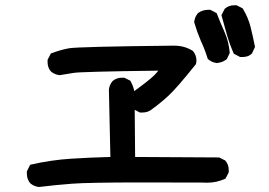

<svg xmlns="http://www.w3.org/2000/svg" viewBox="-20 -747 1040 743"><path d="M84 -75.2Q84 -78.1 84 -84L96.7 -109.4Q176.8 -127.9 254.4 -132.8Q332 -137.7 407.2 -139.6L401.4 -400.4Q403.3 -418.9 416 -433.6Q430.7 -446.3 452.1 -446.3Q456.1 -446.3 460.9 -446.3L484.4 -434.6Q495.1 -415 498.5 -399.4Q502 -383.8 502 -373.5Q502 -363.3 501 -356.4L502.9 -139.6L828.1 -137.7L851.6 -126Q865.2 -110.4 865.2 -88.9Q865.2 -85.9 865.2 -80.1L852.5 -55.7Q818.4 -40 782.2 -40Q780.3 -40 760.7 -40.5Q741.2 -41 532.2 -41Q323.2 -41 258.8 -36.1Q194.3 -31.2 130.9 -23.4Q111.3 -25.4 96.7 -38.1Q84 -53.7 84 -75.2ZM499 -323.2Q485.4 -338.9 485.4 -357.4Q485.4 -363.3 485.4 -369.1L497.1 -392.6Q557.6 -436.5 576.2 -455.1Q585 -463.9 592.8 -473.6Q290 -469.7 264.2 -464.8Q238.3 -460 210.9 -456.1Q191.4 -458 176.8 -470.7Q164.1 -485.4 164.1 -506.8Q164.1 -509.8 164.1 -515.6L176.8 -540Q211.9 -553.7 246.6 -560.1Q281.2 -566.4 647.5 -570.3Q650.4 -570.3 654.3 -570.3Q694.3 -570.3 726.6 -549.8Q740.2 -533.2 740.2 -512.7Q740.2 -507.8 738.3 -499Q664.1 -406.2 632.8 -377.4Q601.6 -348.6 569.3 -325.2Q553.7 -311.5 530.3 -311.5Q527.3 -311.5 521.5 -311.5ZM785.2 -709Q788.1 -709 793.9 -709L818.4 -696.3Q833 -658.2 849.1 -622.6Q865.2 -586.9 869.1 -542L857.4 -517.6Q844.7 -508.8 835.9 -506.3Q827.1 -503.9 820.3 -502.9Q800.8 -504.9 787.1 -516.6L784.2 -518.6Q772.5 -556.6 756.8 -589.8Q742.2 -624 731.4 -661.1Q733.4 -681.6 746.1 -696.3Q763.7 -709 785.2 -709ZM849.6 -712.9Q865.2 -726.6 885.7 -726.6Q889.6 -726.6 895.5 -726.6L918.9 -714.8Q940.4 -679.7 949.7 -642.6Q959 -605.5 966.8 -565.4L955.1 -540Q945.3 -531.2 936 -528.8Q926.8 -526.4 920.9 -526.4Q915 -526.4 909.2 -526.4L884.8 -539.1Q868.2 -577.1 857.9 -613.3Q847.7 -649.4 836.9 -688.5Z"/></svg>

Font: JasonHandwriting2
Style: SemiBold
Weight: 600
Version: Version 1.04.7